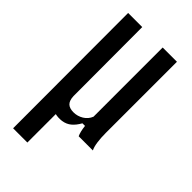

<svg xmlns="http://www.w3.org/2000/svg" viewBox="-245 -672 943 943"><g transform="rotate(45 227.0 -200.0)"><path d="M50.5 200 49.5 -600H147.5L148.5 -121.5Q149.5 -92 163 -78.5Q176.5 -65 205 -65Q232 -65 255.8 -79.5Q279.5 -94 289.5 -119.5V-600H388.5V-106.5Q388.5 -71 392.5 -43.2Q396.5 -15.5 404.5 0H306Q301 -10.5 297.5 -25Q294 -39.5 292 -58H274Q259 -31 240.2 -15.2Q221.5 0.5 195 4.5Q170 7.5 149.5 2.5V200Z"/></g></svg>

Font: Big Shoulders Text Thin SemiBold
Style: Regular
Weight: 600
Version: Version 2.002